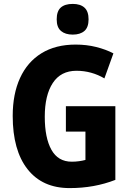

<svg xmlns="http://www.w3.org/2000/svg" viewBox="-20 -952 667 982"><path d="M317 -409H570V-32Q516 -11 458 -0.5Q400 10 336 10Q197 10 121 -86.5Q45 -183 45 -359Q45 -471 82.5 -553Q120 -635 192 -679.5Q264 -724 367 -724Q423 -724 472.5 -711.5Q522 -699 560 -679L514 -551Q482 -570 446 -580Q410 -590 371 -590Q291 -590 250 -527.5Q209 -465 209 -355Q209 -247 243 -186Q277 -125 347 -125Q366 -125 384 -127.5Q402 -130 417 -134V-279H317ZM352 -932Q391 -932 412 -913Q433 -894 433 -853Q433 -812 411.5 -793.5Q390 -775 352 -775Q314 -775 292 -793.5Q270 -812 270 -853Q270 -895 291 -913.5Q312 -932 352 -932Z"/></svg>

Font: Noto Sans Myanmar Condensed ExtraBold
Style: Regular
Weight: 800
Width: 3
Designer: Monotype Design Team
Foundry: Monotype Imaging Inc.
Version: Version 2.107; ttfautohint (v1.8.4.7-5d5b)